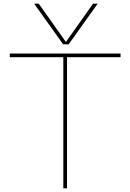

<svg xmlns="http://www.w3.org/2000/svg" viewBox="-20 -1020 706 1040"><path d="M165 -1000H190L336 -794H338L484 -1000H509L352 -780H322ZM323 0V-710H33V-730H633V-710H343V0Z"/></svg>

Font: M PLUS 1 Thin
Style: Regular
Weight: 100
Designer: Coji Morishita
Foundry: UNDERFOREST DESIGN
Version: Version 1.001